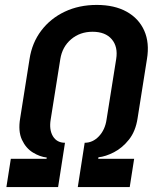

<svg xmlns="http://www.w3.org/2000/svg" viewBox="-20 -760 640 780"><path d="M6 0 24 -115H169L170 -120Q142 -123 113.5 -140.5Q85 -158 69 -192.5Q53 -227 62 -280L100 -520Q110 -586 147.5 -635.5Q185 -685 243 -712.5Q301 -740 373 -740Q445 -740 494.5 -712.5Q544 -685 566 -635.5Q588 -586 577 -520L539 -280Q531 -227 504 -193Q477 -159 443 -141.5Q409 -124 380 -121L379 -115H525L507 0H296L324 -180Q357 -180 382 -206.5Q407 -233 413 -275L452 -520Q460 -570 434 -600.5Q408 -631 356 -631Q305 -631 269 -600.5Q233 -570 225 -520L186 -275Q179 -233 195 -206.5Q211 -180 244 -180L216 0Z"/></svg>

Font: JetBrains Mono NL
Style: Bold Italic
Weight: 700
Italic angle: -9°
Designer: Philipp Nurullin, Konstantin Bulenkov
Foundry: JetBrains
Version: Version 2.304; ttfautohint (v1.8.4.7-5d5b)